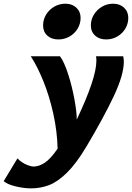

<svg xmlns="http://www.w3.org/2000/svg" viewBox="-114 -805 723 1052"><path d="M564.5 -467.3Q564.5 -395 509.5 -278.3Q454.6 -161.6 358.4 0Q303.7 91.3 252.7 141.4Q201.7 191.4 155 209.2Q108.4 227.1 56.2 227.1Q18.1 227.1 -27.8 216.3Q-73.7 205.6 -93.8 187.5L-18.1 62.5Q-11.2 71.8 4.4 82.5Q20 93.3 38.3 100.3Q56.6 107.4 71.8 107.4Q99.1 107.4 131.1 86.7Q163.1 65.9 201.7 9.3Q199.2 -87.4 177.7 -183.6Q156.2 -279.8 123.5 -360.4Q90.8 -440.9 54.7 -496.6H214.8Q237.8 -465.8 259 -399.9Q280.3 -334 293.5 -262.9Q306.6 -191.9 306.6 -149.9Q414.1 -377 414.1 -471.7Q414.1 -488.8 412.1 -496.6H561Q564.5 -480.5 564.5 -467.3ZM467.3 -588.9Q430.2 -588.9 407 -610.1Q383.8 -631.3 383.8 -666Q383.8 -697.8 400.6 -725.1Q417.5 -752.4 445.3 -768.6Q473.1 -784.7 505.4 -784.7Q542.5 -784.7 565.7 -762.9Q588.9 -741.2 588.9 -707Q588.9 -675.3 572.8 -648.2Q556.6 -621.1 528.8 -605Q501 -588.9 467.3 -588.9ZM205.6 -588.9Q168.5 -588.9 145.3 -609.9Q122.1 -630.9 122.1 -666Q122.1 -698.2 138.9 -725.6Q155.8 -752.9 183.8 -768.8Q211.9 -784.7 244.1 -784.7Q281.2 -784.7 304.4 -762.9Q327.6 -741.2 327.6 -707Q327.6 -675.3 311.5 -648.2Q295.4 -621.1 267.3 -605Q239.3 -588.9 205.6 -588.9Z"/></svg>

Font: Lesson One Extra
Style: Italic
Weight: 800
Italic angle: -14°
Designer: But Ko, Victor Gaultney, Annie Olsen, Julie Remington, Don Collingsworth, Eric Hays, Becca Hirsbrunner
Version: Version 1.100